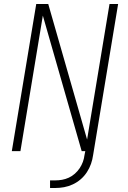

<svg xmlns="http://www.w3.org/2000/svg" viewBox="-20 -755 640 959"><path d="M230 184V146H256Q273 146 290 143Q307 140 323.5 132.5Q340 125 354 112.5Q368 100 378 85Q388 70 394 53.5Q400 37 402 20L406 0H388L194 -677L82 0H39L161 -735H221L415 -58L527 -735H570L445 20Q442 42 434.5 63.5Q427 85 414 105Q401 125 383 140.5Q365 156 343.5 166Q322 176 300 180Q278 184 256 184Z"/></svg>

Font: Iosevka SS04 XLt Ex Obl
Style: Regular
Weight: 200
Width: 7
Italic angle: -9°
Monospace: yes
Designer: Belleve Invis
Foundry: Belleve Invis
Version: Version 19.0.0; ttfautohint (v1.8.4)